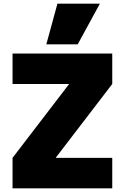

<svg xmlns="http://www.w3.org/2000/svg" viewBox="-20 -1020 676 1040"><path d="M48 0V-165L353 -563V-565H48V-730H588V-565L283 -167V-165H588V0ZM401 -780H231L291 -1000H521Z"/></svg>

Font: M PLUS 2 Black
Style: Regular
Weight: 900
Designer: Coji Morishita
Foundry: UNDERFOREST DESIGN
Version: Version 1.001